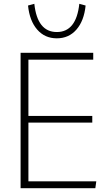

<svg xmlns="http://www.w3.org/2000/svg" viewBox="-20 -987 566 1007"><path d="M469 -674H129V-379H464V-344H129V-36H485L480 0H88V-710H469ZM396 -967 429 -958Q421 -878 381 -832Q341 -786 278 -786Q215 -786 175 -832Q135 -878 127 -958L160 -967Q176 -819 278 -819Q380 -819 396 -967Z"/></svg>

Font: Livvic ExtraLight
Style: Regular
Weight: 275
Designer: Jacques Le Bailly, Baron von Fonthausen
Version: Version 1.001; ttfautohint (v1.8.2)